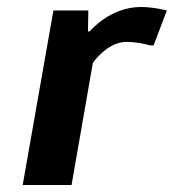

<svg xmlns="http://www.w3.org/2000/svg" viewBox="-20 -530 498 550"><path d="M342 -410C377 -410 410 -400 410 -400H420L458 -500C458 -500 419 -510 384 -510C294 -510 237 -440 237 -440H232L233 -500H133L45 0H185L246 -350C246 -350 287 -410 342 -410Z"/></svg>

Font: Scada
Style: Bold Italic
Weight: 700
Designer: Jovanny Lemonad
Foundry: Jovanny Lemonad
Version: Version 3.005